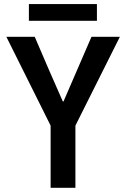

<svg xmlns="http://www.w3.org/2000/svg" viewBox="-20 -895 602 915"><path d="M221.2 0V-296.4L10.3 -719.7H145.5L215.8 -556.2L279.3 -411.6H282.7L345.2 -556.2L416 -719.7H551.3L339.4 -296.4V0ZM117.7 -795.9V-875.5H441.9V-795.9Z"/></svg>

Font: Reddit Sans Condensed SemiBold
Style: Regular
Weight: 600
Designer: Stephen Hutchings
Foundry: Reddit
Version: Version 1.014